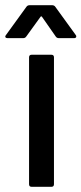

<svg xmlns="http://www.w3.org/2000/svg" viewBox="-43 -720 314 740"><path d="M79 -509H155Q165 -509 165 -499V-10Q165 0 155 0H79Q69 0 69 -10V-499Q69 -509 79 -509ZM72 -700H157Q166 -700 170 -694L249 -585Q251 -583 251 -579Q251 -577 249 -575Q247 -573 243 -573H184Q176 -573 172 -579L119 -655Q118 -657 116 -657Q114 -657 113 -655L58 -579Q54 -573 46 -573H-14Q-20 -573 -22 -576.5Q-24 -580 -20 -585L59 -694Q63 -700 72 -700Z"/></svg>

Font: BarlowMedium
Style: Regular
Weight: 500
Designer: Jeremy Tribby
Foundry: Tribby Type
Version: Version 1.422